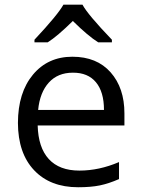

<svg xmlns="http://www.w3.org/2000/svg" viewBox="-20 -786 601 816"><path d="M289.6 -477.1Q225.6 -477.1 187.5 -435.1Q149.4 -393.1 142.1 -318.8H421.9Q421.9 -395.5 387.7 -436.5Q353.5 -477.5 289.6 -477.1ZM312 9.8Q193.4 9.8 125 -62.5Q56.6 -134.8 56.2 -263.7Q56.6 -392.6 120.1 -468.8Q183.6 -544.9 287.6 -544.9Q391.6 -544.9 450.2 -478.5Q508.8 -412.1 508.8 -304.2V-252.9H140.1Q142.6 -158.7 187.5 -109.9Q232.4 -61 317.4 -61Q401.4 -61 485.8 -97.2V-24.9Q442.4 -5.9 404.3 2Q366.2 9.8 312 9.8ZM455.6 -606H397.5Q354.5 -632.8 289.6 -696.8Q223.1 -631.3 182.6 -606H126.5V-617.2Q225.6 -723.1 249.5 -766.1H330.6Q352.5 -724.6 455.6 -617.2Z"/></svg>

Font: OpenSans-Regular
Style: Regular
Weight: 400
Foundry: Ascender Corporation
Version: Version 1.10